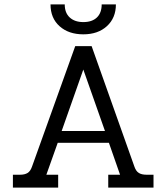

<svg xmlns="http://www.w3.org/2000/svg" viewBox="-20 -858 761 878"><path d="M211 -838H276Q276 -799 299 -778Q322 -757 361 -757Q401 -757 423 -778Q445 -799 445 -838H510Q510 -776 469 -738.5Q428 -701 361 -701Q294 -701 252.5 -738Q211 -775 211 -838ZM39 -59H72Q93 -59 106 -67Q119 -75 126 -95L324 -647H399L595 -95Q602 -75 615 -67Q628 -59 650 -59H682V0H475V-59H529L478 -205H244L192 -59H246V0H39ZM460 -259 361 -540 262 -259Z"/></svg>

Font: Pridi Light
Style: Regular
Weight: 300
Designer: Katatrad Team
Foundry: CadsonDemak
Version: Version 1.003